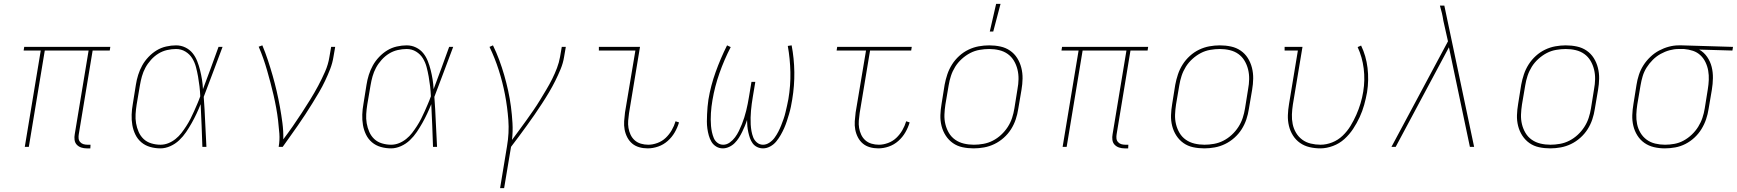

<svg xmlns="http://www.w3.org/2000/svg" viewBox="-20 -764 9040 999"><path d="M450 8H431Q416 8 402.5 3.5Q389 -1 379.5 -11Q370 -21 368 -36Q366 -51 369 -66L441 -501H213L130 0H109L192 -501H103L106 -520H554L551 -501H462L390 -66Q388 -55 389 -44Q390 -33 397 -25Q404 -17 414 -14Q424 -11 435 -11H451Z M815 8Q787 8 761 0.5Q735 -7 715.5 -23.5Q696 -40 684.5 -63.5Q673 -87 668.5 -113.5Q664 -140 665 -168Q666 -196 671 -223L687 -323Q691 -349 699 -374.5Q707 -400 720 -423.5Q733 -447 752.5 -467.5Q772 -488 795 -502Q818 -516 844.5 -522Q871 -528 896 -528Q922 -528 944.5 -517Q967 -506 982 -487.5Q997 -469 1006 -446Q1015 -423 1021 -399Q1027 -375 1031 -350Q1035 -325 1036 -300Q1057 -355 1077 -410Q1097 -465 1117 -520H1138Q1113 -455 1089 -389.5Q1065 -324 1040 -260Q1045 -195 1047.5 -130Q1050 -65 1054 0H1033Q1031 -55 1029 -111Q1027 -167 1024 -222Q1014 -197 1002.5 -172.5Q991 -148 977.5 -124Q964 -100 948.5 -77Q933 -54 912.5 -34.5Q892 -15 866 -3.5Q840 8 815 8ZM815 -11Q836 -11 856 -19Q876 -27 893.5 -41Q911 -55 924 -72Q937 -89 949 -107.5Q961 -126 971 -145.5Q981 -165 989.5 -184.5Q998 -204 1006.5 -223.5Q1015 -243 1022 -263Q1021 -289 1018 -314.5Q1015 -340 1010.5 -365.5Q1006 -391 999.5 -415.5Q993 -440 980 -461Q967 -482 945 -495.5Q923 -509 896 -509Q873 -509 849 -503.5Q825 -498 804 -485Q783 -472 765.5 -452.5Q748 -433 736.5 -411.5Q725 -390 718.5 -367Q712 -344 708 -320L691 -220Q687 -195 685.5 -170.5Q684 -146 688 -122.5Q692 -99 701.5 -77.5Q711 -56 727.5 -40.5Q744 -25 767.5 -18Q791 -11 815 -11Z M1430 0Q1436 -35 1433.5 -69Q1431 -103 1427 -136.5Q1423 -170 1417 -203Q1411 -236 1403.5 -268.5Q1396 -301 1387.5 -333Q1379 -365 1370 -396.5Q1361 -428 1350 -459.5Q1339 -491 1326 -521L1345 -528Q1361 -490 1374 -450.5Q1387 -411 1398.5 -371Q1410 -331 1419.5 -290Q1429 -249 1436.5 -207.5Q1444 -166 1449.5 -124Q1455 -82 1454 -39Q1479 -72 1503 -106.5Q1527 -141 1549.5 -175.5Q1572 -210 1594 -245.5Q1616 -281 1635.5 -317.5Q1655 -354 1671.5 -391.5Q1688 -429 1694 -468L1703 -520H1724L1715 -468Q1710 -436 1698 -405Q1686 -374 1671.5 -343.5Q1657 -313 1640 -284Q1623 -255 1605 -226Q1587 -197 1568.5 -168.5Q1550 -140 1530 -111.5Q1510 -83 1490.5 -55.5Q1471 -28 1451 0Z M2015 8Q1987 8 1961 0.5Q1935 -7 1915.5 -23.5Q1896 -40 1884.5 -63.5Q1873 -87 1868.5 -113.5Q1864 -140 1865 -168Q1866 -196 1871 -223L1887 -323Q1891 -349 1899 -374.5Q1907 -400 1920 -423.5Q1933 -447 1952.5 -467.5Q1972 -488 1995 -502Q2018 -516 2044.5 -522Q2071 -528 2096 -528Q2122 -528 2144.5 -517Q2167 -506 2182 -487.5Q2197 -469 2206 -446Q2215 -423 2221 -399Q2227 -375 2231 -350Q2235 -325 2236 -300Q2257 -355 2277 -410Q2297 -465 2317 -520H2338Q2313 -455 2289 -389.5Q2265 -324 2240 -260Q2245 -195 2247.5 -130Q2250 -65 2254 0H2233Q2231 -55 2229 -111Q2227 -167 2224 -222Q2214 -197 2202.5 -172.5Q2191 -148 2177.5 -124Q2164 -100 2148.5 -77Q2133 -54 2112.5 -34.5Q2092 -15 2066 -3.5Q2040 8 2015 8ZM2015 -11Q2036 -11 2056 -19Q2076 -27 2093.5 -41Q2111 -55 2124 -72Q2137 -89 2149 -107.5Q2161 -126 2171 -145.5Q2181 -165 2189.5 -184.5Q2198 -204 2206.5 -223.5Q2215 -243 2222 -263Q2221 -289 2218 -314.5Q2215 -340 2210.5 -365.5Q2206 -391 2199.5 -415.5Q2193 -440 2180 -461Q2167 -482 2145 -495.5Q2123 -509 2096 -509Q2073 -509 2049 -503.5Q2025 -498 2004 -485Q1983 -472 1965.5 -452.5Q1948 -433 1936.5 -411.5Q1925 -390 1918.5 -367Q1912 -344 1908 -320L1891 -220Q1887 -195 1885.5 -170.5Q1884 -146 1888 -122.5Q1892 -99 1901.5 -77.5Q1911 -56 1927.5 -40.5Q1944 -25 1967.5 -18Q1991 -11 2015 -11Z M2582 215 2618 -3Q2630 -72 2625 -139.5Q2620 -207 2607.5 -272Q2595 -337 2575 -399.5Q2555 -462 2527 -520L2545 -528Q2563 -491 2577.5 -452Q2592 -413 2603.5 -373Q2615 -333 2624 -292Q2633 -251 2638.5 -209Q2644 -167 2646.5 -123.5Q2649 -80 2644 -36Q2663 -62 2682 -87.5Q2701 -113 2719.5 -139Q2738 -165 2756 -191Q2774 -217 2790 -243.5Q2806 -270 2822.5 -297.5Q2839 -325 2853 -353Q2867 -381 2878 -410Q2889 -439 2894 -468L2903 -520H2924L2915 -468Q2910 -436 2897 -404.5Q2884 -373 2869 -343Q2854 -313 2836.5 -283.5Q2819 -254 2800 -225Q2781 -196 2761.5 -167.5Q2742 -139 2721.5 -111Q2701 -83 2680.5 -55Q2660 -27 2639 0L2603 215Z M3350 8Q3327 8 3306 2Q3285 -4 3269.5 -17Q3254 -30 3244 -49Q3234 -68 3230 -89.5Q3226 -111 3227.5 -133.5Q3229 -156 3232 -179L3286 -501H3096V-520H3310L3253 -176Q3250 -156 3248.5 -136.5Q3247 -117 3250 -98.5Q3253 -80 3261 -63Q3269 -46 3282.5 -34Q3296 -22 3314.5 -16.5Q3333 -11 3353 -11Q3376 -11 3400.5 -20Q3425 -29 3443.5 -46.5Q3462 -64 3475 -86.5Q3488 -109 3495 -133L3513 -127Q3505 -100 3490.5 -75Q3476 -50 3454 -30.5Q3432 -11 3404.5 -1.5Q3377 8 3350 8Z M3741 8Q3722 8 3706.5 -1.5Q3691 -11 3682 -26Q3673 -41 3668 -59Q3663 -77 3660.5 -95Q3658 -113 3658 -132Q3658 -151 3659 -170Q3660 -189 3661.5 -208Q3663 -227 3666 -246Q3678 -318 3703.5 -389Q3729 -460 3763 -528L3782 -519Q3748 -453 3723.5 -383.5Q3699 -314 3687 -243Q3684 -226 3682 -209Q3680 -192 3679 -175.5Q3678 -159 3678 -142Q3678 -125 3679.5 -108.5Q3681 -92 3684.5 -76Q3688 -60 3694 -45.5Q3700 -31 3713 -21Q3726 -11 3743 -11Q3761 -11 3777 -22.5Q3793 -34 3804.5 -49.5Q3816 -65 3824.5 -82.5Q3833 -100 3840 -117.5Q3847 -135 3852.5 -152.5Q3858 -170 3862.5 -188Q3867 -206 3870.5 -224Q3874 -242 3877 -260L3890 -338H3910L3897 -260Q3894 -242 3891.5 -224Q3889 -206 3887.5 -188Q3886 -170 3885.5 -152Q3885 -134 3886 -116.5Q3887 -99 3890 -82Q3893 -65 3899 -49.5Q3905 -34 3918.5 -22.5Q3932 -11 3950 -11Q3967 -11 3983 -21.5Q3999 -32 4010 -47Q4021 -62 4029.5 -78.5Q4038 -95 4044.5 -111.5Q4051 -128 4057 -145Q4063 -162 4067 -179.5Q4071 -197 4075 -214Q4079 -231 4082 -248Q4094 -319 4092.5 -388.5Q4091 -458 4079 -525L4099 -528Q4112 -460 4113 -389Q4114 -318 4102 -246Q4099 -227 4095 -208Q4091 -189 4085.5 -170.5Q4080 -152 4074 -133.5Q4068 -115 4060 -97Q4052 -79 4042 -61.5Q4032 -44 4019 -28Q4006 -12 3987.5 -2Q3969 8 3950 8Q3934 8 3919.5 1Q3905 -6 3896 -18.5Q3887 -31 3882 -45.5Q3877 -60 3873.5 -76Q3870 -92 3868.5 -108Q3867 -124 3867 -140Q3862 -124 3855.5 -108.5Q3849 -93 3841.5 -77.5Q3834 -62 3824.5 -47Q3815 -32 3802.5 -19.5Q3790 -7 3773.5 0.5Q3757 8 3741 8Z M4550 8Q4527 8 4506 2Q4485 -4 4469.5 -17Q4454 -30 4444 -49Q4434 -68 4430 -89.5Q4426 -111 4427.5 -133.5Q4429 -156 4432 -179L4486 -501H4333L4336 -520H4724L4721 -501H4507L4453 -176Q4450 -156 4448.5 -136.5Q4447 -117 4450 -98.5Q4453 -80 4461 -63Q4469 -46 4482.5 -34Q4496 -22 4514.5 -16.5Q4533 -11 4553 -11Q4576 -11 4600.5 -20Q4625 -29 4643.5 -46.5Q4662 -64 4675 -86.5Q4688 -109 4695 -133L4713 -127Q4705 -100 4690.5 -75Q4676 -50 4654 -30.5Q4632 -11 4604.5 -1.5Q4577 8 4550 8Z M5046 8Q5016 8 4988 2Q4960 -4 4938 -19.5Q4916 -35 4901 -58Q4886 -81 4879 -108.5Q4872 -136 4873 -165Q4874 -194 4879 -223L4895 -323Q4900 -350 4909 -377Q4918 -404 4933.5 -428.5Q4949 -453 4971 -473Q4993 -493 5019 -505.5Q5045 -518 5072.5 -523Q5100 -528 5127 -528Q5157 -528 5185 -522Q5213 -516 5235.5 -500.5Q5258 -485 5272.5 -462Q5287 -439 5294 -411.5Q5301 -384 5300.5 -355Q5300 -326 5295 -297L5278 -197Q5274 -170 5265 -143Q5256 -116 5240.5 -91.5Q5225 -67 5202.5 -47Q5180 -27 5154 -14.5Q5128 -2 5100.5 3Q5073 8 5046 8ZM5047 -11Q5071 -11 5096.5 -15.5Q5122 -20 5145.5 -32Q5169 -44 5189 -62.5Q5209 -81 5223.5 -103.5Q5238 -126 5246 -150.5Q5254 -175 5258 -200L5274 -300Q5279 -326 5279.5 -352Q5280 -378 5274 -402.5Q5268 -427 5255.5 -448Q5243 -469 5223.5 -483Q5204 -497 5179 -503Q5154 -509 5127 -509Q5103 -509 5077 -504.5Q5051 -500 5028 -488Q5005 -476 4984.5 -457.5Q4964 -439 4950 -416.5Q4936 -394 4928 -369.5Q4920 -345 4916 -320L4899 -220Q4895 -194 4894 -168Q4893 -142 4899 -117.5Q4905 -93 4917.5 -72Q4930 -51 4950 -37Q4970 -23 4995 -17Q5020 -11 5047 -11ZM5130 -600 5163 -744H5186L5148 -600Z M5850 8H5831Q5816 8 5802.5 3.5Q5789 -1 5779.5 -11Q5770 -21 5768 -36Q5766 -51 5769 -66L5841 -501H5613L5530 0H5509L5592 -501H5503L5506 -520H5954L5951 -501H5862L5790 -66Q5788 -55 5789 -44Q5790 -33 5797 -25Q5804 -17 5814 -14Q5824 -11 5835 -11H5851Z M6246 8Q6216 8 6188 2Q6160 -4 6138 -19.5Q6116 -35 6101 -58Q6086 -81 6079 -108.5Q6072 -136 6073 -165Q6074 -194 6079 -223L6095 -323Q6100 -350 6109 -377Q6118 -404 6133.5 -428.5Q6149 -453 6171 -473Q6193 -493 6219 -505.5Q6245 -518 6272.5 -523Q6300 -528 6327 -528Q6357 -528 6385 -522Q6413 -516 6435.5 -500.5Q6458 -485 6472.5 -462Q6487 -439 6494 -411.5Q6501 -384 6500.5 -355Q6500 -326 6495 -297L6478 -197Q6474 -170 6465 -143Q6456 -116 6440.5 -91.5Q6425 -67 6402.5 -47Q6380 -27 6354 -14.5Q6328 -2 6300.5 3Q6273 8 6246 8ZM6247 -11Q6271 -11 6296.5 -15.5Q6322 -20 6345.5 -32Q6369 -44 6389 -62.5Q6409 -81 6423.5 -103.5Q6438 -126 6446 -150.5Q6454 -175 6458 -200L6474 -300Q6479 -326 6479.5 -352Q6480 -378 6474 -402.5Q6468 -427 6455.5 -448Q6443 -469 6423.5 -483Q6404 -497 6379 -503Q6354 -509 6327 -509Q6303 -509 6277 -504.5Q6251 -500 6228 -488Q6205 -476 6184.5 -457.5Q6164 -439 6150 -416.5Q6136 -394 6128 -369.5Q6120 -345 6116 -320L6099 -220Q6095 -194 6094 -168Q6093 -142 6099 -117.5Q6105 -93 6117.5 -72Q6130 -51 6150 -37Q6170 -23 6195 -17Q6220 -11 6247 -11Z M6850 8Q6821 8 6793.5 1.5Q6766 -5 6744 -20.5Q6722 -36 6707.5 -59Q6693 -82 6686.5 -109Q6680 -136 6681 -165Q6682 -194 6687 -223L6733 -501H6664V-520H6757L6707 -220Q6703 -194 6702 -168.5Q6701 -143 6706 -118.5Q6711 -94 6723.5 -73Q6736 -52 6755.5 -37.5Q6775 -23 6800 -17Q6825 -11 6851 -11Q6881 -11 6911.5 -23Q6942 -35 6966 -58Q6990 -81 7007 -109Q7024 -137 7037 -166.5Q7050 -196 7059 -226Q7068 -256 7073 -287Q7083 -348 7075.5 -407.5Q7068 -467 7044 -519L7062 -527Q7088 -473 7095.5 -410.5Q7103 -348 7093 -284Q7087 -251 7078 -218.5Q7069 -186 7054.5 -154.5Q7040 -123 7020.5 -93.5Q7001 -64 6975 -40.5Q6949 -17 6915.5 -4.5Q6882 8 6850 8Z M7220 0 7514 -549 7490 -656Q7487 -676 7482.5 -695.5Q7478 -715 7472 -735H7495L7650 0H7628L7519 -518L7242 0Z M8046 8Q8016 8 7988 2Q7960 -4 7938 -19.5Q7916 -35 7901 -58Q7886 -81 7879 -108.5Q7872 -136 7873 -165Q7874 -194 7879 -223L7895 -323Q7900 -350 7909 -377Q7918 -404 7933.5 -428.5Q7949 -453 7971 -473Q7993 -493 8019 -505.5Q8045 -518 8072.5 -523Q8100 -528 8127 -528Q8157 -528 8185 -522Q8213 -516 8235.5 -500.5Q8258 -485 8272.5 -462Q8287 -439 8294 -411.5Q8301 -384 8300.5 -355Q8300 -326 8295 -297L8278 -197Q8274 -170 8265 -143Q8256 -116 8240.5 -91.5Q8225 -67 8202.5 -47Q8180 -27 8154 -14.5Q8128 -2 8100.5 3Q8073 8 8046 8ZM8047 -11Q8071 -11 8096.5 -15.5Q8122 -20 8145.5 -32Q8169 -44 8189 -62.5Q8209 -81 8223.5 -103.5Q8238 -126 8246 -150.5Q8254 -175 8258 -200L8274 -300Q8279 -326 8279.5 -352Q8280 -378 8274 -402.5Q8268 -427 8255.5 -448Q8243 -469 8223.5 -483Q8204 -497 8179 -503Q8154 -509 8127 -509Q8103 -509 8077 -504.5Q8051 -500 8028 -488Q8005 -476 7984.5 -457.5Q7964 -439 7950 -416.5Q7936 -394 7928 -369.5Q7920 -345 7916 -320L7899 -220Q7895 -194 7894 -168Q7893 -142 7899 -117.5Q7905 -93 7917.5 -72Q7930 -51 7950 -37Q7970 -23 7995 -17Q8020 -11 8047 -11Z M8642 8Q8613 8 8585.5 1.5Q8558 -5 8536 -20.5Q8514 -36 8499.5 -59Q8485 -82 8478.5 -109Q8472 -136 8473 -165Q8474 -194 8479 -223L8495 -323Q8499 -349 8507.5 -375Q8516 -401 8531 -424.5Q8546 -448 8567 -468Q8588 -488 8612.5 -501Q8637 -514 8663 -521Q8689 -528 8715 -528H8731L8997 -520L8994 -501L8821 -506Q8846 -492 8862.5 -468Q8879 -444 8886 -416Q8893 -388 8892.5 -357.5Q8892 -327 8887 -297L8870 -197Q8866 -170 8857 -143.5Q8848 -117 8833 -92.5Q8818 -68 8796.5 -48Q8775 -28 8749.5 -15Q8724 -2 8696.5 3Q8669 8 8642 8ZM8643 -11Q8667 -11 8692 -15.5Q8717 -20 8740 -32.5Q8763 -45 8782.5 -63.5Q8802 -82 8816 -104.5Q8830 -127 8838 -151Q8846 -175 8850 -200L8866 -300Q8870 -324 8871 -348.5Q8872 -373 8868 -396Q8864 -419 8854 -440Q8844 -461 8827.5 -476.5Q8811 -492 8789 -499.5Q8767 -507 8742 -509H8714Q8691 -509 8667 -502.5Q8643 -496 8620.5 -483.5Q8598 -471 8579.5 -452.5Q8561 -434 8547.5 -412.5Q8534 -391 8527 -367.5Q8520 -344 8516 -320L8499 -220Q8495 -194 8494 -168.5Q8493 -143 8498 -118.5Q8503 -94 8515.5 -73Q8528 -52 8547.5 -37.5Q8567 -23 8592 -17Q8617 -11 8643 -11Z"/></svg>

Font: Iosevka HT Thin Extended
Style: Italic
Weight: 100
Width: 7
Italic angle: -9°
Monospace: yes
Designer: Belleve Invis
Foundry: Belleve Invis
Version: Version 32.3.0; ttfautohint (v1.8.4)